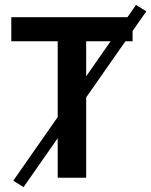

<svg xmlns="http://www.w3.org/2000/svg" viewBox="-20 -724 616 782"><path d="M76 38 34 12 534 -704 576 -678ZM215 0V-556H26V-654H520V-556H331V0Z"/></svg>

Font: Source Sans 3 ExtraLight SemiBold
Style: Regular
Weight: 600
Version: Version 3.052;hotconv 1.1.0;makeotfexe 2.6.0